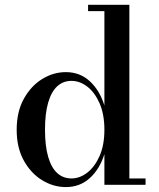

<svg xmlns="http://www.w3.org/2000/svg" viewBox="-20 -770 661 800"><path d="M254.5 9.5Q202.5 9.5 155.8 -19Q109 -47.5 79.2 -101Q49.5 -154.5 49.5 -229.5Q49.5 -304.5 79.2 -358.2Q109 -412 155.8 -440.8Q202.5 -469.5 254.5 -469.5Q313 -469.5 354.2 -431.5Q395.5 -393.5 415 -330.5V-723.5H347V-750H519V-26.5H586.5V0H415V-128Q395.5 -65.5 354.2 -28Q313 9.5 254.5 9.5ZM278 -26.5Q312.5 -26.5 343.8 -50.8Q375 -75 395 -120.2Q415 -165.5 415 -229.5Q415 -293.5 395 -339.2Q375 -385 343.8 -409Q312.5 -433 278 -433Q243 -433 218.5 -410.5Q194 -388 180.8 -342.8Q167.5 -297.5 167.5 -229.5Q167.5 -161.5 180.8 -116.2Q194 -71 218.5 -48.8Q243 -26.5 278 -26.5Z"/></svg>

Font: Bodoni Moda SC 9pt Medium
Style: Regular
Weight: 500
Designer: Owen Earl
Foundry: indestructible type
Version: Version 2.005